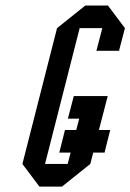

<svg xmlns="http://www.w3.org/2000/svg" viewBox="-20 -687 480 707"><path d="M260.8 -208.3 271.7 -250H230L251.7 -333.3H376.7L344.2 -208.3H385.8L365 -125H323.3L312.5 -83.3L208.3 0H125L62.5 -83.3L190 -583.3L294.2 -666.7H377.5L440 -583.3L418.3 -500H335L356.7 -583.3H273.3L145.8 -83.3H229.2L240 -125H198.3L219.2 -208.3Z"/></svg>

Font: Yulong
Style: Italic
Weight: 400
Italic angle: -14.25°
Designer: GGBotNet
Foundry: f0n7.com
Version: 1.00